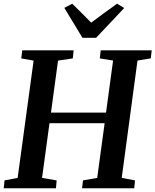

<svg xmlns="http://www.w3.org/2000/svg" viewBox="-24 -1014 837 1034"><path d="M-4 0 0.5 -42.5 71 -56 157 -687.5 90.5 -699.5 96 -743H372.5L368 -699.5L288.5 -687.5L250.5 -407.5H547L585 -688L513.5 -699.5L518.5 -743H793L788 -699.5L716.5 -688L631.5 -56L703 -42.5L699 0H418L423 -42.5L499.5 -56L539.5 -350.5H242.5L202.5 -56L281 -42.5L277.5 0ZM420 -810.5 322.5 -971.5 365 -994Q391 -969 416.5 -943.2Q442 -917.5 467 -892Q501 -918 536 -943.2Q571 -968.5 606.5 -994L645 -971L493.5 -810.5Z"/></svg>

Font: Merriweather 36pt SemiBold
Style: Italic
Weight: 600
Italic angle: -7.8°
Version: Version 2.101